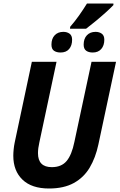

<svg xmlns="http://www.w3.org/2000/svg" viewBox="-20 -1067 683 1097"><path d="M381 -914Q408 -945 432 -979Q456 -1013 477 -1047H628V-1038Q610 -1019 581.5 -993.5Q553 -968 523 -943.5Q493 -919 472 -903H380ZM326 -767Q303 -767 288.5 -777Q274 -787 274 -812Q274 -846 292.5 -865.5Q311 -885 342 -885Q363 -885 377.5 -874.5Q392 -864 392 -840Q392 -807 375 -787Q358 -767 326 -767ZM510 -767Q486 -767 472 -777.5Q458 -788 458 -812Q458 -846 476.5 -865.5Q495 -885 526 -885Q547 -885 561.5 -874.5Q576 -864 576 -840Q576 -807 558.5 -787Q541 -767 510 -767ZM260 10Q161 10 108.5 -40.5Q56 -91 56 -177Q56 -193 58 -213.5Q60 -234 64 -253L162 -714H303L205 -254Q197 -219 197 -192Q197 -112 276 -112Q331 -112 360.5 -147Q390 -182 405 -256L503 -714H643L542 -241Q526 -166 492.5 -109.5Q459 -53 402 -21.5Q345 10 260 10Z"/></svg>

Font: Noto Sans SemiCondensed
Style: Bold Italic
Weight: 700
Width: 4
Italic angle: -12°
Designer: Monotype Design Team
Foundry: Monotype Imaging Inc.
Version: Version 2.013; ttfautohint (v1.8.4.7-5d5b)